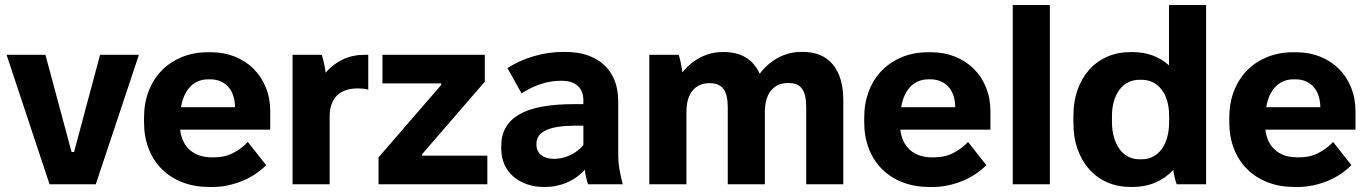

<svg xmlns="http://www.w3.org/2000/svg" viewBox="-20 -740 5490 771"><path d="M179 0H364.6L537.8 -520H381.8L277.4 -129.6H267.4L162.4 -520H6.4Z M820 10.8H835.8Q866 10.8 896 4.2Q926 -2.4 953.7 -13.7Q981.4 -25 1005.7 -41.4Q1030 -57.8 1048.6 -77L975.2 -170Q951.4 -144.2 917.3 -126.2Q883.2 -108.2 839.4 -108.2H830Q803 -108.2 780.8 -115.8Q758.6 -123.4 742.5 -137.6Q726.4 -151.8 716.4 -172.3Q706.4 -192.8 703.4 -218.6V-219.2H1065.2V-292.6Q1065.2 -344.6 1047.7 -388.2Q1030.2 -431.8 998.5 -463.5Q966.8 -495.2 922.9 -512.7Q879 -530.2 826.6 -530.2H814.4Q757.6 -530.2 710.5 -510.9Q663.4 -491.6 629.6 -457.1Q595.8 -422.6 577.1 -374.4Q558.4 -326.2 558.4 -268.4V-248.8Q558.4 -190.4 577.1 -142.6Q595.8 -94.8 630.2 -60.6Q664.6 -26.4 712.9 -7.8Q761.2 10.8 820 10.8ZM706.8 -309.6Q711.2 -336 720.6 -356.7Q730 -377.4 743.7 -391.7Q757.4 -406 775.6 -413.7Q793.8 -421.4 815.4 -421.4H824.8Q846.4 -421.4 864.3 -414Q882.2 -406.6 895.3 -392.7Q908.4 -378.8 915.7 -358.7Q923 -338.6 923.8 -313.2V-309.6Z M1154.8 0H1303.8V-273.6Q1303.8 -300 1311.2 -321Q1318.6 -342 1333 -356.2Q1347.4 -370.4 1368.5 -377.7Q1389.6 -385 1416.4 -385Q1427.4 -385 1439.1 -383.9Q1450.8 -382.8 1458.8 -380V-520H1444.4Q1395.8 -520 1355.9 -500.9Q1316 -481.8 1287.4 -448Q1286 -464.4 1281.5 -484.6Q1277 -504.8 1272 -520H1154.8Z M1500 0H1937V-115H1675V-120.8L1926.8 -412V-520H1515.8V-405H1752V-399.2L1500 -108Z M2166.2 11Q2214.8 11 2256.9 -7.2Q2299 -25.4 2328.2 -58.6Q2330.2 -42.2 2333.7 -26.9Q2337.2 -11.6 2341.6 0H2480.6Q2473 -29.6 2467.8 -58.5Q2462.6 -87.4 2462.6 -118.6V-332Q2462.6 -426.4 2406.1 -478.9Q2349.6 -531.4 2250.2 -531.4H2240.6Q2180.8 -531.4 2122.9 -514.2Q2065 -497 2017.6 -466.8L2074.4 -365Q2114.6 -391 2154.1 -403.3Q2193.6 -415.6 2230.2 -415.6H2235Q2279 -415.6 2300.8 -394.4Q2322.6 -373.2 2322.6 -337.4V-321.8H2284.2Q2135 -321.8 2063.9 -279.9Q1992.8 -238 1992.8 -153.6V-142.4Q1992.8 -108 2005.6 -79.5Q2018.4 -51 2041.5 -31Q2064.6 -11 2096.4 0Q2128.2 11 2166.2 11ZM2203.8 -102Q2188.4 -102 2175.3 -106.2Q2162.2 -110.4 2153.1 -117.6Q2144 -124.8 2139.1 -135.2Q2134.2 -145.6 2134.2 -158V-163Q2134.2 -199.4 2173.2 -217.4Q2212.2 -235.4 2293.2 -235.4H2322.6V-157.2Q2299.4 -130.4 2268.2 -116.2Q2237 -102 2203.8 -102Z M2587.4 0H2736.4V-289.4Q2736.4 -318.2 2742.6 -339.8Q2748.8 -361.4 2760.8 -376Q2772.8 -390.6 2789.7 -398.3Q2806.6 -406 2827.4 -406H2830.2Q2848.8 -406 2862.3 -400.4Q2875.8 -394.8 2884.7 -383.2Q2893.6 -371.6 2898 -353.4Q2902.4 -335.2 2902.4 -309.4V0H3051.4V-290Q3051.4 -318.8 3057.8 -340.4Q3064.2 -362 3076.2 -376.6Q3088.2 -391.2 3105.3 -398.9Q3122.4 -406.6 3143.2 -406.6H3146Q3164.8 -406.6 3178.1 -401.3Q3191.4 -396 3200.2 -384.4Q3209 -372.8 3213.2 -354.3Q3217.4 -335.8 3217.4 -310V0H3366.4V-336.4Q3366.4 -430.4 3324.4 -481Q3282.4 -531.6 3203.6 -531.6H3199.6Q3148 -531.6 3104.8 -508.2Q3061.6 -484.8 3030.8 -444Q3011.6 -486.4 2975.6 -508.7Q2939.6 -531 2887.2 -531H2883.2Q2833.8 -531 2792.3 -509.3Q2750.8 -487.6 2720 -449.6Q2718 -466.2 2714 -486.4Q2710 -506.6 2705.4 -520H2587.4Z M3712 10.8H3727.8Q3758 10.8 3788 4.2Q3818 -2.4 3845.7 -13.7Q3873.4 -25 3897.7 -41.4Q3922 -57.8 3940.6 -77L3867.2 -170Q3843.4 -144.2 3809.3 -126.2Q3775.2 -108.2 3731.4 -108.2H3722Q3695 -108.2 3672.8 -115.8Q3650.6 -123.4 3634.5 -137.6Q3618.4 -151.8 3608.4 -172.3Q3598.4 -192.8 3595.4 -218.6V-219.2H3957.2V-292.6Q3957.2 -344.6 3939.7 -388.2Q3922.2 -431.8 3890.5 -463.5Q3858.8 -495.2 3814.9 -512.7Q3771 -530.2 3718.6 -530.2H3706.4Q3649.6 -530.2 3602.5 -510.9Q3555.4 -491.6 3521.6 -457.1Q3487.8 -422.6 3469.1 -374.4Q3450.4 -326.2 3450.4 -268.4V-248.8Q3450.4 -190.4 3469.1 -142.6Q3487.8 -94.8 3522.2 -60.6Q3556.6 -26.4 3604.9 -7.8Q3653.2 10.8 3712 10.8ZM3598.8 -309.6Q3603.2 -336 3612.6 -356.7Q3622 -377.4 3635.7 -391.7Q3649.4 -406 3667.6 -413.7Q3685.8 -421.4 3707.4 -421.4H3716.8Q3738.4 -421.4 3756.3 -414Q3774.2 -406.6 3787.3 -392.7Q3800.4 -378.8 3807.7 -358.7Q3815 -338.6 3815.8 -313.2V-309.6Z M4046.8 0H4195.8V-720H4046.8Z M4519.8 10.8H4527.6Q4578.2 10.8 4619.9 -7.2Q4661.6 -25.2 4691.4 -57.8Q4693.4 -42.6 4697.1 -26.9Q4700.8 -11.2 4705.2 0H4823.2V-720H4674.2V-477.6Q4645.6 -503.6 4608.9 -517.2Q4572.2 -530.8 4528.2 -530.8H4519.8Q4468.8 -530.8 4426.4 -512.3Q4384 -493.8 4353.9 -460.1Q4323.8 -426.4 4307.1 -379.5Q4290.4 -332.6 4290.4 -275.4V-244.6Q4290.4 -187.8 4307.1 -141Q4323.8 -94.2 4353.9 -60.2Q4384 -26.2 4426.4 -7.7Q4468.8 10.8 4519.8 10.8ZM4555.4 -100.4Q4530.8 -100.4 4510.4 -111Q4490 -121.6 4475.7 -141.2Q4461.4 -160.8 4453.3 -188.7Q4445.2 -216.6 4445.2 -251.2V-274.2Q4445.2 -307.6 4453.3 -334.6Q4461.4 -361.6 4475.7 -380.3Q4490 -399 4510.4 -409.3Q4530.8 -419.6 4555.4 -419.6H4564.6Q4589.2 -419.6 4609.6 -409.3Q4630 -399 4644.6 -380.3Q4659.2 -361.6 4667 -334.6Q4674.8 -307.6 4674.8 -274.2V-251.2Q4674.8 -217 4667.2 -189.1Q4659.6 -161.2 4645 -141.4Q4630.4 -121.6 4610 -111Q4589.6 -100.4 4564.6 -100.4Z M5178 10.8H5193.8Q5224 10.8 5254 4.2Q5284 -2.4 5311.7 -13.7Q5339.4 -25 5363.7 -41.4Q5388 -57.8 5406.6 -77L5333.2 -170Q5309.4 -144.2 5275.3 -126.2Q5241.2 -108.2 5197.4 -108.2H5188Q5161 -108.2 5138.8 -115.8Q5116.6 -123.4 5100.5 -137.6Q5084.4 -151.8 5074.4 -172.3Q5064.4 -192.8 5061.4 -218.6V-219.2H5423.2V-292.6Q5423.2 -344.6 5405.7 -388.2Q5388.2 -431.8 5356.5 -463.5Q5324.8 -495.2 5280.9 -512.7Q5237 -530.2 5184.6 -530.2H5172.4Q5115.6 -530.2 5068.5 -510.9Q5021.4 -491.6 4987.6 -457.1Q4953.8 -422.6 4935.1 -374.4Q4916.4 -326.2 4916.4 -268.4V-248.8Q4916.4 -190.4 4935.1 -142.6Q4953.8 -94.8 4988.2 -60.6Q5022.6 -26.4 5070.9 -7.8Q5119.2 10.8 5178 10.8ZM5064.8 -309.6Q5069.2 -336 5078.6 -356.7Q5088 -377.4 5101.7 -391.7Q5115.4 -406 5133.6 -413.7Q5151.8 -421.4 5173.4 -421.4H5182.8Q5204.4 -421.4 5222.3 -414Q5240.2 -406.6 5253.3 -392.7Q5266.4 -378.8 5273.7 -358.7Q5281 -338.6 5281.8 -313.2V-309.6Z"/></svg>

Font: Fixel Variable
Style: Regular
Weight: 100
Width: 3
Designer: AlfaBravo + MacPaw
Foundry: Kyrylo Tkachov, Marchela Mozhyna, Serhii Makarenko, Maria Weinstein, Zakhar Kryvoshyya
Version: Version 1.211